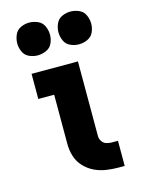

<svg xmlns="http://www.w3.org/2000/svg" viewBox="-116 -832 664 900"><g transform="rotate(-15 216.0 -382.5)"><path d="M346 0H375V-122H346Q332 -122 319 -126Q306 -130 298 -142Q290 -154 290 -168V-530H65V-408H142V-168Q142 -138 151 -109Q160 -80 181 -57.5Q202 -35 229 -22Q256 -9 286 -4.5Q316 0 346 0ZM316 -606Q337 -606 357.5 -615Q378 -624 387 -644Q396 -664 396 -685Q396 -706 387 -726.5Q378 -747 357.5 -756Q337 -765 316 -765Q295 -765 275 -756Q255 -747 246 -726.5Q237 -706 237 -685Q237 -664 246 -644Q255 -624 275 -615Q295 -606 316 -606ZM116 -606Q137 -606 157.5 -615Q178 -624 187 -644Q196 -664 196 -685Q196 -706 187 -726.5Q178 -747 157.5 -756Q137 -765 116 -765Q95 -765 75 -756Q55 -747 46 -726.5Q37 -706 37 -685Q37 -664 46 -644Q55 -624 75 -615Q95 -606 116 -606Z"/></g></svg>

Font: Iosevka Sparkle Heavy
Style: Regular
Weight: 900
Designer: Belleve Invis
Foundry: Belleve Invis
Version: Version 4.5.0; ttfautohint (v1.8.3)